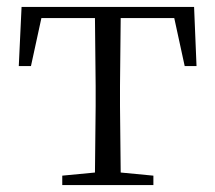

<svg xmlns="http://www.w3.org/2000/svg" viewBox="-20 -532 619 552"><path d="M252 0H421V-27L327 -36L325 -227V-285L327 -480H481L511 -342H545L538 -512H42L34 -342H69L99 -480H253L255 -285V-227L253 -36L159 -27V0Z"/></svg>

Font: Noto Serif TC Light
Style: Regular
Weight: 300
Designer: Ryoko NISHIZUKA 西塚涼子 (kana & ideographs); Frank Grießhammer (Latin, Greek & Cyrillic); Wenlong ZHANG 张文龙 (bopomofo); San
Foundry: Adobe
Version: Version 2.001;hotconv 1.1.0;makeotfexe 2.6.0